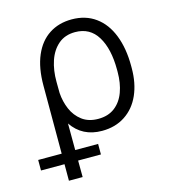

<svg xmlns="http://www.w3.org/2000/svg" viewBox="-161 -626 804 910"><g transform="rotate(-15 241.5 -170.5)"><path d="M274.4 -538.1Q342.3 -538.1 390.9 -502.9Q439.5 -467.8 464.8 -403.1Q490.2 -338.4 490.2 -252V-241.2Q490.2 -167.5 465.1 -110.6Q439.9 -53.7 391.8 -22Q343.8 9.8 278.3 9.8Q181.6 9.8 130.4 -65.9L130.9 64.5H243.2V116.2H131.3L131.8 197.3H64.5V116.2H-50.8V64.5H64.5V-269.5Q64.5 -356 90.3 -416.3Q116.2 -476.6 163.6 -507.3Q210.9 -538.1 274.4 -538.1ZM129.4 -215.8Q132.3 -173.3 148.4 -135.5Q164.6 -97.7 196.3 -73.7Q228 -49.8 275.4 -49.8Q324.2 -49.8 356.7 -74.7Q389.2 -99.6 405 -142.8Q420.9 -186 420.9 -241.2V-252Q420.9 -354.5 384 -415Q347.2 -475.6 274.4 -475.6Q225.1 -475.6 192.4 -447.8Q159.7 -419.9 144 -373.5Q128.4 -327.1 128.9 -270.5Z"/></g></svg>

Font: Pretendard Std Light
Style: Regular
Weight: 300
Designer: Base glyphs from Inter by Rasmus Andersson; Hangeul glyphs from Noto Sans CJK(Source Han Sans) by Jang Soo-young and Kan
Foundry: Kil Hyung-jin
Version: Version 1.309